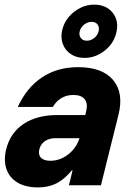

<svg xmlns="http://www.w3.org/2000/svg" viewBox="-20 -800 573 829"><path d="M144.2 9.2Q90.8 9.2 55.8 -11.7Q20.8 -32.5 7.9 -70Q-5 -107.5 6.7 -155.8Q25 -227.5 82.5 -265.4Q140 -303.3 228.3 -303.3H348.3L352.5 -321.7Q360 -353.3 345.4 -371.7Q330.8 -390 296.7 -390Q267.5 -390 244.6 -376.2Q221.7 -362.5 208.3 -338.3H56.7Q95.8 -422.5 161.7 -466.2Q227.5 -510 317.5 -510Q421.7 -510 468.3 -454.6Q515 -399.2 491.7 -305L415.8 0H277.5L293.3 -64.2H290Q258.3 -25.8 223.8 -8.3Q189.2 9.2 144.2 9.2ZM197.5 -105.8Q225 -105.8 250 -117.9Q275 -130 294.2 -151.7Q313.3 -173.3 322.5 -200.8L323.3 -203.3H218.3Q192.5 -203.3 174.2 -190.8Q155.8 -178.3 150 -155.8Q144.2 -132.5 156.7 -119.2Q169.2 -105.8 197.5 -105.8ZM345 -550Q310 -550 285.4 -566.7Q260.8 -583.3 250.8 -611.2Q240.8 -639.2 249.2 -672.5Q256.7 -703.3 277.5 -727.5Q298.3 -751.7 326.7 -765.8Q355 -780 385.8 -780Q439.2 -780 467.1 -744.2Q495 -708.3 481.7 -656.7Q470 -610.8 430.8 -580.4Q391.7 -550 345 -550ZM355 -624.2Q371.7 -624.2 386.7 -635.8Q401.7 -647.5 405.8 -665Q410 -682.5 401.3 -694.2Q392.5 -705.8 375.8 -705.8Q358.3 -705.8 343.3 -693.8Q328.3 -681.7 324.2 -665Q320 -648.3 328.8 -636.2Q337.5 -624.2 355 -624.2Z"/></svg>

Font: Funnel Sans Light ExtraBold
Style: Italic
Weight: 800
Italic angle: -14.036°
Version: Version 1.000